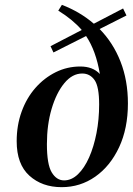

<svg xmlns="http://www.w3.org/2000/svg" viewBox="-20 -760 552 794"><path d="M235 14Q154 14 101.5 -33.5Q49 -81 49 -176Q49 -242 69.5 -298.5Q90 -355 126.5 -396.5Q163 -438 210.5 -461.5Q258 -485 312 -485Q364 -485 393 -454Q377 -550 336 -611L201 -543L189 -569L318 -636Q281 -679 221 -716L236 -740Q311 -711 368 -662L489 -725L503 -696L392 -640Q448 -583 478.5 -505Q509 -427 509 -332Q509 -229 472.5 -151Q436 -73 374 -29.5Q312 14 235 14ZM245 -14Q276 -14 302.5 -39.5Q329 -65 348.5 -109Q368 -153 379 -209.5Q390 -266 390 -328Q390 -402 371 -429Q352 -456 320 -456Q279 -456 246 -416Q213 -376 193.5 -310Q174 -244 174 -164Q174 -80 194 -47Q214 -14 245 -14Z"/></svg>

Font: DM Serif Text
Style: Italic
Weight: 400
Italic angle: -12°
Designer: Colophon Foundry, Frank Grießhammer
Foundry: Colophon Foundry
Version: Version 5.100; ttfautohint (v1.8.2)